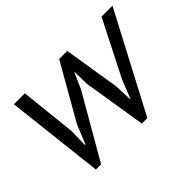

<svg xmlns="http://www.w3.org/2000/svg" viewBox="-100 -715 942 942"><g transform="rotate(-45 370.5 -244.5)"><path d="M427 -500 474 -208 478 -112H479L518 -210L665 -500H741L472 11H434L381 -319L380 -401H378L341 -318L151 11H115L57 -500H133L164 -209L162 -112H166L206 -211L371 -500Z"/></g></svg>

Font: PT Sans
Style: Italic
Weight: 400
Italic angle: -12°
Designer: A.Korolkova, O.Umpeleva, V.Yefimov
Foundry: ParaType Ltd
Version: Version 2.003W OFL